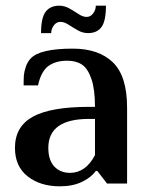

<svg xmlns="http://www.w3.org/2000/svg" viewBox="-20 -653 530 683"><path d="M126 -535.2Q126 -589.4 142.3 -611.1Q158.7 -632.8 190.9 -632.8Q209.5 -632.8 227.1 -622.8Q244.6 -612.8 259.8 -602.8Q274.9 -592.8 288.1 -592.8Q302.2 -592.8 311.5 -605.5Q320.8 -618.2 320.8 -632.8H356.9Q356.9 -578.6 341.1 -556.9Q325.2 -535.2 293 -535.2Q274.4 -535.2 256.8 -545.2Q239.3 -555.2 223.9 -565.2Q208.5 -575.2 194.8 -575.2Q180.7 -575.2 171.4 -562.5Q162.1 -549.8 162.1 -535.2ZM192.9 9.8Q123.5 9.8 78.4 -25.6Q33.2 -61 33.2 -127Q33.2 -202.6 96.7 -237.8Q160.2 -272.9 296.9 -272.9H317.9Q317.9 -335 305.2 -372.1Q292.5 -409.2 271.7 -423.1Q251 -437 219.2 -437Q177.7 -437 151.9 -418Q126 -398.9 115.2 -349.1H64Q64 -371.1 64.9 -384.5Q65.9 -397.9 71.8 -415.3Q77.6 -432.6 88.9 -444.8Q121.6 -480 238.8 -480Q331.1 -480 381.6 -431.2Q432.1 -382.3 432.1 -270V0H360.8L326.2 -44.9H320.8Q304.7 -22 271.7 -6.1Q238.8 9.8 192.9 9.8ZM229 -38.1Q284.7 -38.1 317.9 -101.1V-230H296.9Q151.9 -230 151.9 -127Q151.9 -83.5 173.1 -60.8Q194.3 -38.1 229 -38.1Z"/></svg>

Font: El Messiri SemiBold
Style: Regular
Weight: 600
Designer: Mohamed Gaber
Foundry: Kief Type Foundry
Version: Version 2.007;PS 002.007;hotconv 1.0.88;makeotf.lib2.5.64775